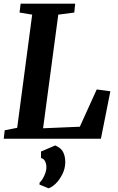

<svg xmlns="http://www.w3.org/2000/svg" viewBox="-20 -763 648 1056"><path d="M0.5 0 6 -46.5 74.5 -60 157 -682.5 87.5 -694 93.5 -743H393.5L388.5 -694L300.5 -682.5L217 -57.5L419 -66L512 -271L587 -261L535 0ZM197 252 198 241Q205.5 235.5 214.5 220.8Q223.5 206 229.8 187.8Q236 169.5 235 154Q235 137.5 227.5 123.2Q220 109 205.5 106.5V70.5L283.5 37Q315 50 327 73Q339 96 339 129.5Q338.5 164.5 323 195.2Q307.5 226 286.5 246.8Q265.5 267.5 246.5 272.5Z"/></svg>

Font: Merriweather 20pt
Style: Bold Italic
Weight: 700
Italic angle: -7.8°
Version: Version 2.101